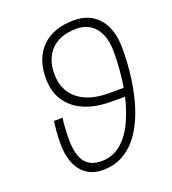

<svg xmlns="http://www.w3.org/2000/svg" viewBox="-137 -845 859 958"><g transform="rotate(-20 293.0 -366.0)"><path d="M245.6 9.8Q172.9 9.8 131.8 -42Q90.8 -93.8 90.8 -186.5Q90.8 -242.2 99.6 -304.2H145Q137.7 -248.5 137.7 -196.3Q137.7 -112.3 166 -73.2Q194.3 -34.2 253.4 -34.2Q313.5 -34.2 356.9 -69.8Q400.4 -105.5 429 -165Q457.5 -224.6 474.1 -296.4H401.9Q275.4 -296.4 204.6 -354.7Q133.8 -413.1 133.8 -516.6Q133.8 -623 194.6 -682.6Q255.4 -742.2 363.8 -742.2Q449.2 -742.2 496.8 -685.3Q544.4 -628.4 544.4 -526.4Q544.4 -450.2 534.4 -373.5Q524.4 -296.9 502.9 -228Q481.4 -159.2 446.5 -105.5Q411.6 -51.8 361.8 -21Q312 9.8 245.6 9.8ZM482.9 -340.3Q490.7 -386.7 494.4 -434.1Q498 -481.4 498 -526.4Q498 -607.4 461.9 -652.8Q425.8 -698.2 360.8 -698.2Q276.4 -698.2 228.8 -652.1Q181.2 -606 181.2 -523.4Q181.2 -437.5 239.5 -388.9Q297.9 -340.3 401.9 -340.3Z"/></g></svg>

Font: CaskaydiaCove NF ExtraLight
Style: Italic
Weight: 200
Italic angle: -10°
Designer: Aaron Bell
Foundry: Saja Typeworks
Version: Version 2111.001; VTT 6.35;Nerd Fonts 3.2.1